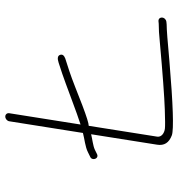

<svg xmlns="http://www.w3.org/2000/svg" viewBox="6 -659 675 727"><g transform="rotate(-90 343.5 -295.5)"><path d="M265.6 -613C257.3 -613 249 -606.2 247.8 -598L203.6 -319C180.9 -312.8 150.9 -310.5 130.6 -300L114.3 -292C95.7 -285 106.3 -256.2 124.2 -266L140.4 -274C155.5 -281 182 -283.6 198.7 -288L159.1 -38C154.9 -11.6 165.9 7 195 17.8C217.5 25.4 310.4 22.3 473.8 8.6C551.2 1.5 595.8 -2 614.6 -2L624.7 -3C644.7 -6.2 646.1 -33 627.5 -33L617.3 -32C598 -32 575.5 -30.7 549.7 -28C427.8 -17 340.2 -10.6 292.7 -9C253.9 -7.6 229.6 -7.5 219.8 -8.6C202.5 -10.7 187.1 -22 189.6 -38L230.6 -297C239.7 -297 265.3 -305 307.6 -321L378 -348.5C401 -357.5 421 -364.8 437.9 -370.5L485.9 -386C498 -390.7 502.4 -397.4 499 -406.1C495.7 -414.7 485.8 -416.4 469.5 -411C459.4 -407.7 445.7 -403.2 428.4 -397.5C395.7 -386.8 270.6 -338.4 235.5 -328L278.3 -598C279.6 -606.2 274 -613 265.6 -613Z"/></g></svg>

Font: MewTooHand
Style: WideIta
Weight: 400
Designer: Mew Too, Robert Jablonski
Version: Version 0.77